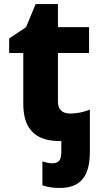

<svg xmlns="http://www.w3.org/2000/svg" viewBox="-20 -682 495 942"><path d="M272 240.2C371.1 240.2 420.9 188.5 420.9 63V-144C389.2 -131.8 356.9 -125 325.2 -125C288.6 -125 264.2 -141.1 264.2 -184.1V-421.9H417V-548.8H264.2V-662.1H154.8L107.9 -548.8L24.9 -493.2V-421.9H94.2V-175.8C94.2 -126.5 102.5 -88.4 118.7 -61.5C151.4 -7.3 207 9.8 268.1 9.8H280.8V64C280.8 106.9 265.6 119.1 233.9 119.1C218.3 119.1 201.7 113.8 188 109.9V227.1C211.9 235.8 240.2 240.2 272 240.2Z"/></svg>

Font: Noto Reveo Sans
Style: Regular
Weight: 800
Designer: Monotype Design Team
Foundry: Monotype Imaging Inc.
Version: Version 2.007